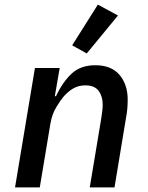

<svg xmlns="http://www.w3.org/2000/svg" viewBox="-20 -810 640 830"><path d="M355 -579 292 -614 403 -790 490 -743ZM45 0 131 -516H238L217 -394H222Q251 -456 290 -492Q329 -528 392 -528Q461 -528 496.5 -486.5Q532 -445 532 -379Q532 -361 530.5 -341.5Q529 -322 524 -296L475 0H368L418 -300Q420 -314 422 -329.5Q424 -345 424 -358Q424 -393 406.5 -417Q389 -441 349 -441Q319 -441 295.5 -427Q272 -413 252 -389Q242 -377 223.5 -347Q205 -317 198 -276L152 0Z"/></svg>

Font: IBM Plex Mono Medium
Style: Italic
Weight: 500
Italic angle: -9°
Monospace: yes
Designer: Mike Abbink, Paul van der Laan, Pieter van Rosmalen
Foundry: Bold Monday
Version: Version 2.3